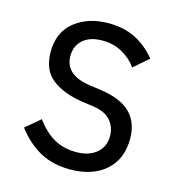

<svg xmlns="http://www.w3.org/2000/svg" viewBox="-93 -662 691 754"><g transform="rotate(15 253.0 -285.0)"><path d="M42 -100 101 -150Q135 -104 174 -82Q213 -60 264 -60Q315 -60 346 -85.5Q377 -111 377 -155Q377 -191 354.5 -217.5Q332 -244 283 -251L239 -257Q159 -269 112.5 -305Q66 -341 66 -415Q66 -495 120.5 -538.5Q175 -582 258 -582Q320 -582 367 -558.5Q414 -535 451 -490L391 -438Q371 -468 334.5 -489Q298 -510 252 -510Q202 -510 173.5 -485.5Q145 -461 145 -419Q145 -342 250 -327L294 -321Q378 -309 417 -270Q456 -231 456 -165Q456 -82 402.5 -35Q349 12 259 12Q187 12 135 -17Q83 -46 42 -100Z"/></g></svg>

Font: Anuphan
Style: Regular
Weight: 400
Designer: Cadson Demak
Version: Version 3.001;July 28, 2024;FontCreator 15.0.0.2974 64-bit